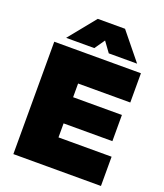

<svg xmlns="http://www.w3.org/2000/svg" viewBox="-168 -1062 999 1172"><g transform="rotate(20 331.0 -476.0)"><path d="M623 -730V-540H284V-451H601V-281H284V-190H629V0H60V-730ZM120 -777 262 -952H439L581 -777H397L349 -843L303 -777Z"/></g></svg>

Font: Nacelle Black
Style: Regular
Weight: 900
Designer: Sora Sagano
Foundry: Sora Sagano
Version: Version 1.000;FEAKit 1.0